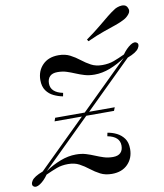

<svg xmlns="http://www.w3.org/2000/svg" viewBox="-135 -1024 954 1120"><g transform="rotate(-10 342.5 -464.5)"><path d="M160 -346 167 -366H520L512 -346ZM448 -207Q448 -207 450 -217Q452 -227 452 -227Q480 -223 506 -210Q532 -197 549 -173.5Q566 -150 566 -111Q566 -57 531.5 -21.5Q497 14 437 14Q398 14 369 -1Q340 -16 314 -36.5Q288 -57 260 -72Q232 -87 194 -87Q156 -87 126.5 -76Q97 -65 60 -48Q38 -16 12 1Q-14 18 -28 5Q-40 -6 -26 -28Q-12 -50 41 -70L621 -640Q577 -610 530 -592Q483 -574 438 -574Q405 -574 378.5 -582Q352 -590 328.5 -600Q305 -610 280.5 -618Q256 -626 226 -626Q196 -626 181 -611Q166 -596 166 -569Q166 -542 184.5 -525Q203 -508 238 -501Q238 -501 236 -491Q234 -481 234 -481Q207 -486 180.5 -498.5Q154 -511 137 -535Q120 -559 120 -597Q120 -651 154.5 -686.5Q189 -722 249 -722Q288 -722 317 -707Q346 -692 372 -671.5Q398 -651 426 -636Q454 -621 492 -621Q530 -621 560 -632Q590 -643 626 -660Q649 -692 674 -709Q699 -726 714 -713Q726 -703 712 -680.5Q698 -658 645 -638L65 -68Q109 -98 156 -116Q203 -134 248 -134Q282 -134 308 -126Q334 -118 357.5 -108Q381 -98 406 -90Q431 -82 460 -82Q490 -82 505 -97Q520 -112 520 -139Q520 -166 502 -183Q484 -200 448 -207ZM429 -783Q481 -820 514.5 -848Q548 -876 573.5 -896.5Q599 -917 623 -932Q634 -938 649 -941.5Q664 -945 677.5 -941.5Q691 -938 697 -923Q706 -905 693 -888Q680 -871 662 -861Q638 -848 607.5 -837.5Q577 -827 535 -812.5Q493 -798 436 -772Z"/></g></svg>

Font: Playfair Display Medium
Style: Italic
Weight: 500
Italic angle: -14°
Designer: Claus Eggers Sørensen
Foundry: Claus Eggers Sørensen
Version: Version 1.203